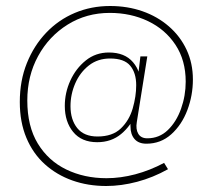

<svg xmlns="http://www.w3.org/2000/svg" viewBox="-20 -504 713 640"><path d="M334 116Q273 116 221 97.5Q169 79 129.5 43.5Q90 8 68 -44.5Q46 -97 46 -164Q46 -235 69.5 -293.5Q93 -352 134 -395Q175 -438 229.5 -461Q284 -484 347 -484Q405 -484 455 -466.5Q505 -449 543 -416Q581 -383 602 -338Q623 -293 623 -239Q623 -186 604.5 -137Q586 -88 551 -56.5Q516 -25 468 -25Q442 -25 428.5 -40.5Q415 -56 415 -82Q413 -105 420.5 -132Q428 -159 432 -181L448 -316H471L436 -97Q432 -73 441 -58Q450 -43 471 -43Q511 -43 539.5 -70.5Q568 -98 583.5 -141.5Q599 -185 599 -232Q599 -303 565 -354.5Q531 -406 473.5 -433.5Q416 -461 346 -461Q268 -461 205.5 -422Q143 -383 107 -317Q71 -251 71 -169Q71 -83 106 -25.5Q141 32 201 61Q261 90 335 90Q382 90 431 77Q480 64 527 39L540 60Q490 88 437 102Q384 116 334 116ZM304 -30Q252 -30 224 -64Q196 -98 196 -151Q196 -195 214.5 -235.5Q233 -276 266 -302.5Q299 -329 343 -329Q396 -329 423.5 -296.5Q451 -264 451 -213Q451 -170 434 -127.5Q417 -85 384 -57.5Q351 -30 304 -30ZM305 -49Q355 -49 383 -76Q411 -103 422.5 -143Q434 -183 434 -220Q434 -261 414 -285Q394 -309 347 -309Q306 -309 276.5 -286Q247 -263 231 -226.5Q215 -190 215 -150Q215 -105 237.5 -77Q260 -49 305 -49Z"/></svg>

Font: Darker Grotesque Light
Style: Regular
Weight: 300
Designer: Gabriel Lam
Foundry: TypeRant
Version: Version 1.000;gftools[0.9.28]